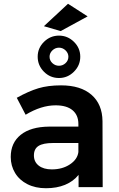

<svg xmlns="http://www.w3.org/2000/svg" viewBox="-20 -993 630 1019"><path d="M397 0V-65Q369 -30 325 -12Q281 6 224 6Q168 6 125.5 -15.5Q83 -37 60 -75Q37 -113 37 -160Q37 -235 90 -277.5Q143 -320 240 -321H396V-335Q396 -382 365 -408Q334 -434 275 -434Q199 -434 116 -384L69 -474Q132 -509 183.5 -524.5Q235 -540 304 -540Q408 -540 465.5 -490Q523 -440 524 -350L525 0ZM396 -186V-234H261Q209 -234 184.5 -218.5Q160 -203 160 -168Q160 -134 185.5 -114Q211 -94 255 -94Q311 -94 351 -120.5Q391 -147 396 -186ZM406 -692Q406 -646 372.5 -612.5Q339 -579 293 -579Q246 -579 213 -612.5Q180 -646 180 -692Q180 -738 213.5 -771Q247 -804 293 -804Q339 -804 372.5 -771Q406 -738 406 -692ZM243 -692Q243 -672 258 -658Q273 -644 293 -644Q313 -644 328 -658Q343 -672 343 -692Q343 -711 328 -725.5Q313 -740 293 -740Q273 -740 258 -725.5Q243 -711 243 -692ZM341 -973 445 -906 302 -828 213 -854Z"/></svg>

Font: Montserrat arm2 Medium
Style: Regular
Weight: 500
Designer: Julieta Ulanovsky
Foundry: Julieta Ulanovsky
Version: Version 6.000